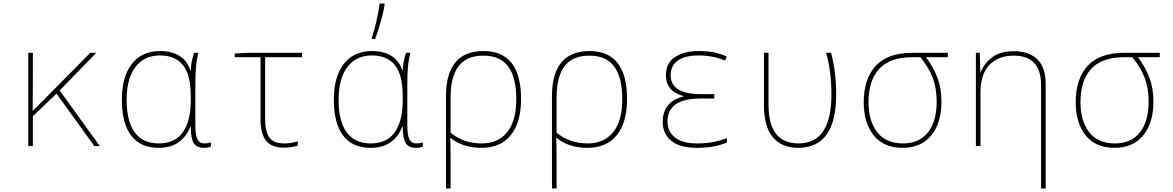

<svg xmlns="http://www.w3.org/2000/svg" viewBox="-20 -827 6640 1087"><path d="M140 -528H166V-385Q166 -265 165 -201H167L235 -269L491 -528H525L318 -315L545 0H514L300 -297L166 -169V0H140Z M670 -262Q670 -394 727 -466Q784 -538 886 -538Q953 -538 997 -510Q1041 -482 1058 -427H1060Q1060 -471 1079 -528H1103Q1094 -493 1090 -453Q1086 -413 1086 -348V-119Q1086 -61 1098 -38Q1110 -15 1137 -15Q1158 -15 1174 -21V3Q1158 10 1136 10Q1093 10 1076.5 -17.5Q1060 -45 1060 -111H1058Q1038 -57 993.5 -23.5Q949 10 879 10Q775 10 722.5 -59.5Q670 -129 670 -262ZM1060 -258V-281Q1060 -403 1016 -458Q972 -513 886 -513Q796 -513 746.5 -447.5Q697 -382 697 -262Q697 -141 742.5 -78Q788 -15 879 -15Q971 -15 1015.5 -79Q1060 -143 1060 -258Z M1455 -149V-503H1309V-524L1382 -528H1690V-503H1481V-154Q1481 -82 1505 -48.5Q1529 -15 1590 -15Q1628 -15 1666 -27V-3Q1633 9 1587 9Q1516 9 1485.5 -31.5Q1455 -72 1455 -149Z M1870 -262Q1870 -394 1927 -466Q1984 -538 2086 -538Q2153 -538 2197 -510Q2241 -482 2258 -427H2260Q2260 -471 2279 -528H2303Q2294 -493 2290 -453Q2286 -413 2286 -348V-119Q2286 -61 2298 -38Q2310 -15 2337 -15Q2358 -15 2374 -21V3Q2358 10 2336 10Q2293 10 2276.5 -17.5Q2260 -45 2260 -111H2258Q2238 -57 2193.5 -23.5Q2149 10 2079 10Q1975 10 1922.5 -59.5Q1870 -129 1870 -262ZM2260 -258V-281Q2260 -403 2216 -458Q2172 -513 2086 -513Q1996 -513 1946.5 -447.5Q1897 -382 1897 -262Q1897 -141 1942.5 -78Q1988 -15 2079 -15Q2171 -15 2215.5 -79Q2260 -143 2260 -258ZM2085 -613Q2099 -655 2111.5 -708.5Q2124 -762 2129 -807H2157V-799Q2151 -757 2135.5 -703.5Q2120 -650 2104 -606H2085Z M2505 -284Q2505 -409 2558 -473.5Q2611 -538 2717 -538Q2930 -538 2930 -266Q2930 -134 2872 -62Q2814 10 2705 10Q2601 10 2531 -46H2529Q2531 -2 2531 63V240H2505ZM2903 -266Q2903 -388 2857.5 -450Q2812 -512 2717 -512Q2621 -512 2576 -452Q2531 -392 2531 -276V-76Q2565 -47 2610 -31Q2655 -15 2707 -15Q2800 -15 2851.5 -79Q2903 -143 2903 -266Z M3105 -284Q3105 -409 3158 -473.5Q3211 -538 3317 -538Q3530 -538 3530 -266Q3530 -134 3472 -62Q3414 10 3305 10Q3201 10 3131 -46H3129Q3131 -2 3131 63V240H3105ZM3503 -266Q3503 -388 3457.5 -450Q3412 -512 3317 -512Q3221 -512 3176 -452Q3131 -392 3131 -276V-76Q3165 -47 3210 -31Q3255 -15 3307 -15Q3400 -15 3451.5 -79Q3503 -143 3503 -266Z M3732 -138Q3732 -193 3761 -229.5Q3790 -266 3849 -281V-283Q3795 -299 3772.5 -328.5Q3750 -358 3750 -401Q3750 -471 3802 -504.5Q3854 -538 3933 -538Q3985 -538 4019.5 -531Q4054 -524 4094 -508L4085 -484Q4018 -513 3934 -513Q3858 -513 3817.5 -484Q3777 -455 3777 -401Q3777 -294 3950 -294H4024V-269H3944Q3759 -269 3759 -138Q3759 -83 3801 -49Q3843 -15 3926 -15Q3976 -15 4015.5 -22.5Q4055 -30 4095 -45V-20Q4025 10 3926 10Q3829 10 3780.5 -29.5Q3732 -69 3732 -138Z M4305 -231V-528H4331V-235Q4331 -122 4374 -68.5Q4417 -15 4501 -15Q4687 -15 4687 -292Q4687 -424 4657 -528H4685Q4714 -418 4714 -292Q4714 10 4499 10Q4405 10 4355 -50.5Q4305 -111 4305 -231Z M4870 -248Q4870 -381 4938 -454.5Q5006 -528 5144 -528H5346V-503H5223Q5267 -443 5288.5 -384Q5310 -325 5310 -252Q5310 -130 5252 -60Q5194 10 5090 10Q4983 10 4926.5 -60.5Q4870 -131 4870 -248ZM5283 -252Q5283 -328 5260.5 -386.5Q5238 -445 5191 -503H5144Q5018 -503 4957.5 -437Q4897 -371 4897 -248Q4897 -142 4946.5 -78.5Q4996 -15 5092 -15Q5184 -15 5233.5 -77.5Q5283 -140 5283 -252Z M5900 -354V0V240H5874V-68V-345Q5874 -512 5719 -512Q5632 -512 5581.5 -459.5Q5531 -407 5531 -302V0H5505V-528H5527L5530 -417H5532Q5552 -469 5597.5 -503Q5643 -537 5720 -537Q5806 -537 5853 -491Q5900 -445 5900 -354Z M6070 -248Q6070 -381 6138 -454.5Q6206 -528 6344 -528H6546V-503H6423Q6467 -443 6488.5 -384Q6510 -325 6510 -252Q6510 -130 6452 -60Q6394 10 6290 10Q6183 10 6126.5 -60.5Q6070 -131 6070 -248ZM6483 -252Q6483 -328 6460.5 -386.5Q6438 -445 6391 -503H6344Q6218 -503 6157.5 -437Q6097 -371 6097 -248Q6097 -142 6146.5 -78.5Q6196 -15 6292 -15Q6384 -15 6433.5 -77.5Q6483 -140 6483 -252Z"/></svg>

Font: Noto Sans Mono UI Thin
Style: Regular
Weight: 250
Monospace: yes
Designer: Monotype Design team
Foundry: Monotype Imaging Inc.
Version: Version 1.000